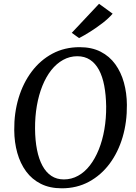

<svg xmlns="http://www.w3.org/2000/svg" viewBox="-20 -1008 736 1038"><path d="M314 10Q249 10 200.8 -14.2Q152.5 -38.5 121 -81.5Q89.5 -124.5 73.5 -181.5Q57.5 -238.5 57 -304Q56 -397 80.5 -478.2Q105 -559.5 151.5 -621.2Q198 -683 263.5 -718Q329 -753 410.5 -753Q476 -753 524 -728.5Q572 -704 603.2 -660.8Q634.5 -617.5 650 -561.2Q665.5 -505 666 -441.5Q667 -348.5 643 -267Q619 -185.5 572.8 -123.2Q526.5 -61 461 -25.5Q395.5 10 314 10ZM325.5 -38Q366.5 -38 402.2 -57.8Q438 -77.5 466 -113.8Q494 -150 514 -199.5Q534 -249 544.2 -308.2Q554.5 -367.5 554 -433Q553 -495 543.5 -545Q534 -595 514.8 -630.5Q495.5 -666 466.5 -685Q437.5 -704 398 -704Q357 -704 321.2 -684.2Q285.5 -664.5 257.2 -628.8Q229 -593 209.2 -544Q189.5 -495 179.2 -436Q169 -377 169.5 -311.5Q170 -249 180 -198.5Q190 -148 209.5 -112Q229 -76 257.8 -57Q286.5 -38 325.5 -38ZM407.5 -802 368 -830.5 515.5 -987.5 589 -934Q567 -908.5 534.2 -883.2Q501.5 -858 467.8 -836.8Q434 -815.5 407.5 -802Z"/></svg>

Font: Merriweather 36pt
Style: Italic
Weight: 400
Italic angle: -7.8°
Version: Version 2.101